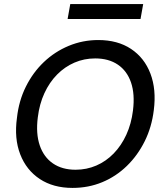

<svg xmlns="http://www.w3.org/2000/svg" viewBox="-20 -908 804 940"><path d="M335 12Q241 12 175 -31.5Q109 -75 79 -152.5Q49 -230 63 -331Q72 -414 106.5 -483.5Q141 -553 194.5 -604Q248 -655 316.5 -683.5Q385 -712 461 -712Q556 -712 621.5 -668.5Q687 -625 716.5 -547.5Q746 -470 733 -369Q723 -286 688.5 -216.5Q654 -147 601 -95.5Q548 -44 480.5 -16Q413 12 335 12ZM350 -77Q404 -77 451.5 -97.5Q499 -118 536.5 -156.5Q574 -195 598.5 -248.5Q623 -302 631 -367Q641 -447 621.5 -504Q602 -561 557 -591.5Q512 -622 446 -622Q392 -622 344.5 -601.5Q297 -581 259.5 -543Q222 -505 197.5 -452Q173 -399 165 -333Q155 -254 174.5 -196.5Q194 -139 239 -108Q284 -77 350 -77ZM311 -815 324 -888H681L668 -815Z"/></svg>

Font: DM Sans 11pt Medium
Style: Italic
Weight: 500
Italic angle: -10°
Version: Version 4.004;gftools[0.9.30]